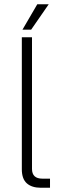

<svg xmlns="http://www.w3.org/2000/svg" viewBox="-20 -886 296 906"><path d="M173 0Q130 0 106.5 -21Q83 -42 83 -87V-710H131V-89Q131 -43 180 -43H216V0ZM86 -746 156 -866H210L127 -746Z"/></svg>

Font: Geist ExtLt
Style: Regular
Weight: 400
Designer: Basement.studio, Andrés Briganti, Mateo Zaragoza
Foundry: Basement.studio, Vercel, Andrés Briganti, Guido Ferreyra, Mateo Zaragoza
Version: Version 1.401